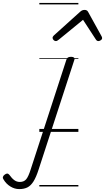

<svg xmlns="http://www.w3.org/2000/svg" viewBox="-270 -905 721 1318"><path d="M-138 393Q-170 393 -199 375Q-228 357 -245 328Q-252 319 -250 310Q-248 301 -238 294Q-228 286 -220 286.5Q-212 287 -205 296Q-189 319 -172 331.5Q-155 344 -134 344Q-106 344 -90.5 326Q-75 308 -59 257L186 -496Q189 -506 196.5 -510.5Q204 -515 218 -515Q231 -515 237.5 -510Q244 -505 241 -496L-5 259Q-22 312 -40.5 341Q-59 370 -82 381.5Q-105 393 -138 393ZM113 -623Q105 -623 98 -630Q91 -637 91 -645Q91 -650 93.5 -654Q96 -658 100 -662L281 -825Q289 -832 296 -834.5Q303 -837 311 -837Q318 -837 324.5 -834Q331 -831 335 -823L425 -660Q428 -655 429.5 -651Q431 -647 431 -644Q431 -635 422 -629Q413 -623 406 -623Q400 -623 395.5 -626Q391 -629 388 -634L300 -769L135 -634Q128 -629 123.5 -626Q119 -623 113 -623ZM0 365H268V375H0ZM0 -20H268V0H0ZM0 -505H268V-500H0ZM0 -885H268V-875H0Z"/></svg>

Font: Playwrite DK Uloopet Guides
Style: Regular
Weight: 400
Designer: Veronika Burian, José Scaglione
Foundry: TypeTogether
Version: Version 1.003